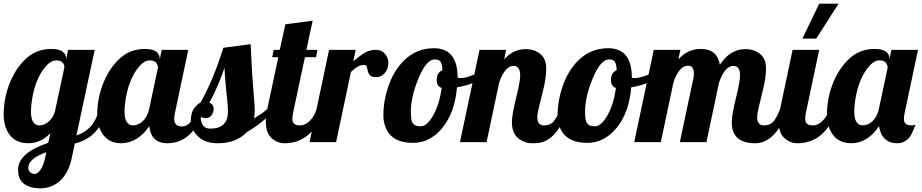

<svg xmlns="http://www.w3.org/2000/svg" viewBox="-33 -770 4993 1040"><path d="M240.2 -48.8Q188 5.9 120.1 5.9Q29.3 5.9 -2 -79.6Q-13.2 -110.4 -13.2 -149.7Q-13.2 -189 -6.3 -228.3Q0.5 -267.6 14.6 -306.6Q45.9 -392.6 104 -448.7Q162.1 -504.9 244.1 -504.9Q287.1 -504.9 306.2 -490.5Q325.2 -476.1 325.2 -454.1V-448.2L335.9 -500H480L380.9 -36.1Q426.3 -51.3 455.8 -82.3Q485.4 -113.3 506.8 -179.2H548.8Q510.7 -50.3 419.9 -9.3Q395 2 372.1 7.8L356.9 80.1Q337.9 176.3 280.8 218.8Q238.8 250 184.6 250Q130.4 250 97.7 226.1Q64.9 202.1 64.9 149.4Q64.9 58.1 228 3.9ZM315.9 -405.8Q315.9 -428.2 294.9 -438.5Q287.1 -442.9 274.9 -442.9Q243.2 -442.9 216.8 -413.1Q153.3 -341.3 137.2 -207Q134.8 -186.5 134.8 -163.6Q134.8 -119.1 153.3 -101.6Q164.1 -90.8 179.7 -90.8Q207.5 -90.8 231.4 -112.1Q255.4 -133.3 265.1 -168.9ZM217.8 54.2Q120.1 89.4 120.1 139.2Q120.1 159.2 139.2 168.9Q145.5 171.9 157.7 171.9Q169.9 171.9 186 150.1Q202.1 128.4 211.9 83Z M1074.7 -179.2Q1011.2 5.9 874 5.9Q785.6 5.9 775.9 -85.9Q710.4 5.9 623.3 5.9Q536.1 5.9 504.9 -79.6Q493.7 -110.4 493.7 -149.7Q493.7 -189 500.5 -228.3Q507.3 -267.6 521.5 -306.6Q552.7 -392.6 610.8 -448.7Q668.9 -504.9 751 -504.9Q793.9 -504.9 813 -490.5Q832 -476.1 832 -454.1V-446.8L842.8 -500H986.8L915 -160.2Q910.6 -143.1 910.6 -127.9Q910.6 -85 951.7 -85Q1004.9 -85 1032.7 -179.2ZM822.8 -404.8Q822.8 -414.1 814.2 -428.5Q805.7 -442.9 777.8 -442.9Q750 -442.9 723.6 -413.1Q660.2 -341.3 644 -207Q641.6 -186.5 641.6 -163.6Q641.6 -119.1 660.2 -101.6Q670.9 -90.8 687 -90.8Q716.8 -90.8 741.2 -114.5Q765.6 -138.2 774.9 -179.2Z M1456.5 -179.2Q1394.5 -106.9 1303.7 -54.2Q1247.1 5.9 1146.5 5.9Q1076.2 5.9 1038.3 -32.5Q1000.5 -70.8 1000.5 -114Q1000.5 -157.2 1017.1 -181.2Q1033.7 -205.1 1053.7 -214.8Q1124 -340.8 1176.8 -511.2L1324.7 -530.8Q1328.6 -437 1332.5 -374L1344.7 -215.3Q1346.7 -191.9 1346.7 -168.9Q1346.7 -146 1342.8 -128.9Q1386.7 -154.3 1414.6 -179.2ZM1106 -73.2Q1201.7 -73.2 1201.7 -166Q1201.7 -191.9 1197.8 -227.1L1191.9 -284.2Q1186.5 -338.9 1182.6 -402.8Q1157.2 -320.8 1101.6 -213.9Q1124.5 -203.1 1124.5 -181.9Q1124.5 -160.6 1112.5 -145.3Q1100.6 -129.9 1080.3 -129.9Q1060.1 -129.9 1053.7 -143.1Q1053.7 -73.2 1106 -73.2Z M1723.6 -179.2Q1659.2 5.9 1508.3 5.9Q1468.8 5.9 1437.5 -22.5Q1406.7 -50.8 1406.7 -113.8Q1406.7 -142.1 1414.6 -179.2L1474.6 -460H1441.4L1449.7 -500H1482.4L1512.7 -638.2L1660.6 -658.2L1626.5 -500H1686.5L1678.7 -460H1618.7L1554.7 -160.2Q1550.8 -142.1 1550.8 -124.5Q1550.8 -90.8 1591.3 -90.8Q1620.6 -90.8 1645.8 -116.2Q1670.9 -141.6 1681.6 -179.2Z M1643.6 0 1749.5 -500H1893.6L1880.9 -438Q1905.8 -460 1935.8 -480Q1965.8 -500 2000.7 -500Q2035.6 -500 2053.2 -477.1Q2070.8 -454.1 2070.8 -433.1Q2070.8 -397 2051.5 -374.5Q2032.2 -352.1 2004.9 -352.1Q1977.5 -352.1 1968.8 -364.5Q1960 -377 1958 -389.9Q1956.1 -402.8 1952.9 -410.4Q1949.7 -418 1939.5 -418Q1918.9 -418 1903.3 -408.4Q1887.7 -398.9 1867.7 -379.9L1787.6 0Z M2619.6 -379.9Q2559.1 -316.4 2442.4 -296.9Q2430.7 -160.2 2363.8 -78.1Q2296.9 3.9 2203.6 3.9Q2088.4 3.9 2055.2 -81.1Q2043.5 -110.8 2043.5 -147Q2043.5 -183.1 2049.6 -220.5Q2055.7 -257.8 2068.8 -297.4Q2098.6 -386.7 2155.3 -442.4Q2222.7 -508.8 2317.4 -508.8Q2445.8 -508.8 2445.8 -349.1V-348.1Q2450.7 -347.2 2462.4 -347.2Q2489.3 -347.2 2531.5 -364.3Q2573.7 -381.3 2610.8 -407.2ZM2359.4 -293.9Q2332.5 -300.8 2332.5 -338.4Q2332.5 -376 2363.8 -390.1Q2361.8 -421.9 2353.8 -435.1Q2345.7 -448.2 2322.3 -448.2Q2276.4 -448.2 2234.4 -346.9Q2192.4 -245.6 2192.4 -167Q2192.4 -118.7 2201.2 -105.7Q2210 -92.8 2219.7 -89.4Q2229.5 -85.9 2246.1 -85.9Q2280.3 -85.9 2314 -146Q2347.7 -206.1 2359.4 -293.9Z M2877.4 -133.8Q2877.4 -90.8 2914.1 -90.8Q2947.8 -90.8 2965.8 -112.3Q2983.9 -133.8 3001.5 -179.2H3043.5Q2985.4 -10.7 2886.2 3.9Q2870.6 5.9 2847.7 5.9Q2824.7 5.9 2802.2 -3.9Q2739.7 -30.3 2739.7 -106.9Q2739.7 -147.9 2762.2 -237.8Q2784.7 -327.6 2784.7 -361.8Q2784.7 -413.1 2748.5 -413.1Q2712.4 -413.1 2684.1 -356Q2675.8 -339.8 2670.4 -320.8L2602.5 0H2458.5L2564.5 -500H2708.5L2697.8 -448.2Q2746.6 -503.9 2814.5 -503.9Q2862.3 -503.9 2894 -477.5Q2925.8 -451.2 2925.8 -399.4Q2925.8 -347.7 2909.2 -282.2L2885.3 -185.5Q2877.4 -153.8 2877.4 -133.8Z M3563.5 -379.9Q3502.9 -316.4 3386.2 -296.9Q3374.5 -160.2 3307.6 -78.1Q3240.7 3.9 3147.5 3.9Q3032.2 3.9 2999 -81.1Q2987.3 -110.8 2987.3 -147Q2987.3 -183.1 2993.4 -220.5Q2999.5 -257.8 3012.7 -297.4Q3042.5 -386.7 3099.1 -442.4Q3166.5 -508.8 3261.2 -508.8Q3389.6 -508.8 3389.6 -349.1V-348.1Q3394.5 -347.2 3406.2 -347.2Q3433.1 -347.2 3475.3 -364.3Q3517.6 -381.3 3554.7 -407.2ZM3303.2 -293.9Q3276.4 -300.8 3276.4 -338.4Q3276.4 -376 3307.6 -390.1Q3305.7 -421.9 3297.6 -435.1Q3289.6 -448.2 3266.1 -448.2Q3220.2 -448.2 3178.2 -346.9Q3136.2 -245.6 3136.2 -167Q3136.2 -118.7 3145 -105.7Q3153.8 -92.8 3163.6 -89.4Q3173.3 -85.9 3189.9 -85.9Q3224.1 -85.9 3257.8 -146Q3291.5 -206.1 3303.2 -293.9Z M4058.6 5.9Q3930.7 5.9 3930.7 -106.9Q3930.7 -147.9 3953.1 -237.8Q3975.6 -327.6 3975.6 -361.8Q3975.6 -413.1 3939.5 -413.1Q3903.3 -413.1 3875 -356Q3866.7 -339.8 3861.3 -320.8L3793.5 0H3649.4L3722.7 -345.2Q3725.6 -356.9 3725.6 -370.1Q3725.6 -414.1 3696 -414.1Q3666.5 -414.1 3645.8 -386.5Q3625 -358.9 3614.3 -320.8L3546.4 0H3402.3L3508.3 -500H3652.3L3641.6 -448.2Q3691.4 -504.9 3763.7 -504.9Q3852.1 -504.9 3866.2 -418.9Q3921.4 -503.9 4005.4 -503.9Q4052.7 -503.9 4084.5 -477.5Q4116.2 -451.2 4116.2 -400.4Q4116.2 -349.6 4099.6 -283.2L4076.2 -185.5Q4068.4 -153.8 4068.4 -133.8Q4068.4 -90.8 4105 -90.8Q4138.7 -90.8 4156.7 -112.3Q4174.8 -133.8 4192.4 -179.2H4234.4Q4197.3 -68.8 4140.6 -24.4Q4101.6 5.9 4058.6 5.9Z M4501.5 -179.2Q4437 5.9 4286.1 5.9Q4246.6 5.9 4215.3 -22.5Q4184.6 -50.8 4184.6 -113.8Q4184.6 -142.1 4192.4 -179.2L4260.3 -500H4404.3L4332.5 -160.2Q4328.6 -142.1 4328.6 -124.5Q4328.6 -90.8 4369.1 -90.8Q4398.4 -90.8 4423.6 -116.2Q4448.7 -141.6 4459.5 -179.2ZM4313.5 -561 4404.3 -750H4509.3L4388.2 -561Z M4728.5 -86.9Q4666.5 5.9 4577.6 5.9Q4488.8 5.9 4457.5 -79.6Q4446.3 -110.4 4446.3 -149.7Q4446.3 -189 4453.1 -228.3Q4460 -267.6 4474.1 -306.6Q4505.4 -392.6 4563.5 -448.7Q4621.6 -504.9 4703.6 -504.9Q4746.6 -504.9 4765.6 -490.5Q4784.7 -476.1 4784.7 -454.1V-446.8L4795.4 -500H4939.5L4867.7 -160.2Q4863.3 -143.1 4863.3 -125Q4863.3 -90.8 4904.3 -90.8Q4917.5 -90.8 4926.3 -95.2Q4905.3 -39.1 4890.6 -22.5Q4864.7 5.9 4825 5.9Q4785.2 5.9 4759.8 -18.3Q4734.4 -42.5 4728.5 -86.9ZM4775.4 -404.8Q4775.4 -414.1 4766.8 -428.5Q4758.3 -442.9 4730.5 -442.9Q4702.6 -442.9 4676.3 -413.1Q4612.8 -341.3 4596.7 -207Q4594.2 -186.5 4594.2 -163.6Q4594.2 -119.1 4612.8 -101.6Q4623.5 -90.8 4639.6 -90.8Q4669.4 -90.8 4693.8 -114.5Q4718.3 -138.2 4727.5 -179.2Z"/></svg>

Font: UVF Lobster12
Style: Regular
Weight: 400
Designer: Pablo Impallari
Foundry: Pablo Impallari. www.impallari.com
Version: Version 1.004